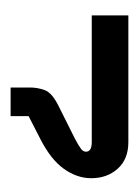

<svg xmlns="http://www.w3.org/2000/svg" viewBox="30 -658 262 362"><g transform="rotate(-90 161.0 -477.0)"><path d="M74 -366Q42 -366 24 -386Q6 -406 6 -436Q6 -463 24 -488Q42 -513 82 -533L123 -554V-588H177V-551Q177 -537 172 -523.5Q167 -510 143 -498L81 -467Q66 -459 61 -455Q56 -451 56 -446Q56 -435 74 -435H313V-366Z"/></g></svg>

Font: IBM Plex Arabic Medium
Style: Regular
Weight: 500
Designer: Mike Abbink, Paul van der Laan, Pieter van Rosmalen, Wael Morcos, Khajak Apelian
Foundry: Bold Monday
Version: Version 1.0